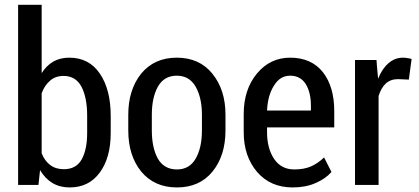

<svg xmlns="http://www.w3.org/2000/svg" viewBox="-20 -782 1773 812"><path d="M448.2 -219.7Q448.2 -115.2 402.3 -52.7Q356.4 10.7 274.4 10.7Q233.4 10.7 202.1 -7.8Q170.9 -26.4 149.4 -62.5Q147.5 -41 142.6 0Q121.1 0 56.6 0Q56.6 -35.2 56.6 -91.8Q56.6 -215.8 56.6 -444.3Q56.6 -523.4 56.6 -761.7Q81.1 -761.7 156.2 -761.7Q156.2 -689.5 156.2 -472.7Q175.8 -503.9 205.1 -521.5Q234.4 -538.1 273.4 -538.1Q356.4 -538.1 402.3 -470.7Q448.2 -403.3 448.2 -292Q448.2 -268.6 448.2 -219.7ZM348.6 -292Q348.6 -368.2 325.2 -414.1Q300.8 -460.9 249 -460.9Q214.8 -460.9 192.4 -441.4Q168.9 -421.9 156.2 -387.7Q156.2 -303.7 156.2 -133.8Q168.9 -101.6 192.4 -84Q215.8 -66.4 250 -66.4Q301.8 -66.4 325.2 -107.4Q348.6 -149.4 348.6 -219.7Q348.6 -244.1 348.6 -292Z M522.5 -296.9Q522.5 -402.3 577.1 -470.7Q632.8 -538.1 727.5 -538.1Q823.2 -538.1 877.9 -470.7Q933.6 -402.3 933.6 -296.9Q933.6 -274.4 933.6 -230.5Q933.6 -124 878.9 -56.6Q824.2 10.7 728.5 10.7Q632.8 10.7 577.1 -56.6Q522.5 -124 522.5 -230.5Q522.5 -235.4 522.5 -247.1Q522.5 -250 522.5 -255.9Q522.5 -269.5 522.5 -296.9ZM622.1 -230.5Q622.1 -157.2 647.5 -111.3Q673.8 -65.4 728.5 -65.4Q781.2 -65.4 807.6 -111.3Q834 -157.2 834 -230.5Q834 -252.9 834 -296.9Q834 -368.2 807.6 -415Q781.2 -461.9 727.5 -461.9Q673.8 -461.9 647.5 -415Q622.1 -369.1 622.1 -296.9Q622.1 -274.4 622.1 -230.5Z M1217.8 10.7Q1124 10.7 1067.4 -54.7Q1010.7 -121.1 1010.7 -222.7Q1010.7 -229.5 1010.7 -242.2Q1010.7 -256.8 1010.7 -299.8Q1010.7 -403.3 1066.4 -470.7Q1122.1 -538.1 1207 -538.1Q1296.9 -538.1 1345.7 -476.6Q1393.6 -415 1393.6 -312.5Q1393.6 -289.1 1393.6 -243.2Q1322.3 -243.2 1109.4 -243.2Q1109.4 -238.3 1109.4 -222.7Q1109.4 -154.3 1139.6 -109.4Q1169.9 -65.4 1224.6 -65.4Q1265.6 -65.4 1294.9 -78.1Q1324.2 -90.8 1350.6 -116.2Q1361.3 -95.7 1381.8 -54.7Q1357.4 -26.4 1314.5 -7.8Q1272.5 10.7 1217.8 10.7ZM1207 -461.9Q1164.1 -461.9 1138.7 -419.9Q1112.3 -378.9 1109.4 -314.5Q1171.9 -314.5 1294.9 -314.5Q1294.9 -319.3 1294.9 -335Q1294.9 -390.6 1273.4 -425.8Q1251 -461.9 1207 -461.9Z M1709 -445.3Q1697.3 -445.3 1663.1 -447.3Q1631.8 -447.3 1611.3 -428.7Q1591.8 -410.2 1581.1 -376Q1581.1 -251 1581.1 0Q1555.7 0 1481.4 0Q1481.4 -20.5 1481.4 -51.8Q1481.4 -145.5 1481.4 -331.1Q1481.4 -379.9 1481.4 -528.3Q1503.9 -528.3 1572.3 -528.3Q1573.2 -508.8 1579.1 -449.2Q1595.7 -491.2 1623 -514.6Q1649.4 -538.1 1684.6 -538.1Q1694.3 -538.1 1704.1 -536.1Q1714.8 -535.2 1720.7 -532.2Q1716.8 -502.9 1709 -445.3Z"/></svg>

Font: Noto Sans Hebrew DECATHLON 
Style: Regular
Weight: 400
Designer: Monotype Design team
Version: Version 1.03 uh